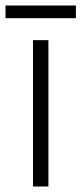

<svg xmlns="http://www.w3.org/2000/svg" viewBox="-40 -678 296 698"><path d="M136 0H80V-532H136ZM236 -658V-612H-20V-658Z"/></svg>

Font: Noto Sans Arabic UI SmCn Lt
Style: Regular
Weight: 300
Width: 4
Designer: Monotype Design Team, Nadine Chahine and Nizar Qandah
Foundry: Monotype Imaging Inc.
Version: Version 2.010; ttfautohint (v1.8.4.7-5d5b)